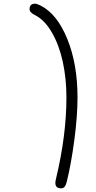

<svg xmlns="http://www.w3.org/2000/svg" viewBox="-20 -708 520 1040"><path d="M140.1 -658.2Q140.1 -688 169.9 -688Q179.2 -688 199.2 -678.2Q289.6 -632.8 344.7 -496.6Q399.9 -360.4 399.9 -180.2Q399.9 -80.1 382.8 49.3Q365.7 178.7 341.8 275.9Q337.4 293.9 330.6 303Q323.7 312 310.1 312Q279.8 312 279.8 282.2Q279.8 274.4 284.2 256.8Q339.8 22.9 339.8 -180.2Q339.8 -281.2 320.3 -372.1Q300.8 -462.9 261.5 -531.2Q222.2 -599.6 169.9 -626Q140.1 -640.6 140.1 -658.2Z"/></svg>

Font: Pecita
Style: Book
Weight: 400
Width: 6
Version: Version 3.4.1